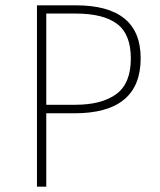

<svg xmlns="http://www.w3.org/2000/svg" viewBox="-20 -702 602 722"><path d="M154 -308H263Q362 -308 417 -348Q472 -388 472 -482Q472 -573 420.5 -612Q369 -651 265 -651H154ZM119 -682H265Q509 -682 509 -483Q509 -276 260 -276H154V0H119Z"/></svg>

Font: FiraSans
Style: Regular
Weight: 200
Designer: Carrois Corporate & Edenspiekermann AG
Foundry: Carrois Corporate GbR & Edenspiekermann AG
Version: Version 3.106;PS 003.106;hotconv 1.0.70;makeotf.lib2.5.58329